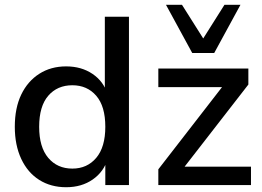

<svg xmlns="http://www.w3.org/2000/svg" viewBox="-20 -775 1099 804"><path d="M257 9Q193 9 144.5 -21.5Q96 -52 69 -109.5Q42 -167 42 -244Q42 -323 69 -379Q96 -435 144.5 -466Q193 -497 257 -497Q321 -497 367.5 -465.5Q414 -434 430 -381H419V-705H520V0H421V-110H431Q415 -56 368.5 -23.5Q322 9 257 9ZM283 -69Q345 -69 383 -114Q421 -159 421 -244Q421 -330 383 -374Q345 -418 283 -418Q220 -418 182 -374Q144 -330 144 -244Q144 -159 182 -114Q220 -69 283 -69ZM643 0V-66L929 -435V-410H643V-488H1020V-421L732 -50V-77H1031V0ZM785 -553 675 -755H742L831 -614L920 -755H987L877 -553Z"/></svg>

Font: Nunito Sans 12pt ExtraLight SemiBold
Style: Regular
Weight: 600
Version: Version 3.101;gftools[0.9.27]